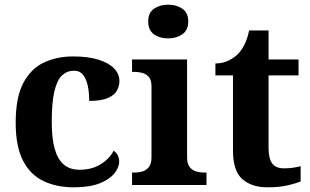

<svg xmlns="http://www.w3.org/2000/svg" viewBox="-20 -790 1324 820"><path d="M295 10Q222 10 166 -16.5Q110 -43 78.5 -103.5Q47 -164 47 -266Q47 -374 79.5 -435.5Q112 -497 167.5 -523Q223 -549 292 -549Q357 -549 401 -535Q445 -521 467.5 -497.5Q490 -474 490 -444Q490 -423 479.5 -403.5Q469 -384 441 -371.5Q413 -359 361 -359Q361 -394 355 -423Q349 -452 335 -470Q321 -488 296 -488Q267 -488 245.5 -468.5Q224 -449 212.5 -401Q201 -353 201 -267Q201 -200 213.5 -155Q226 -110 252 -87.5Q278 -65 320 -65Q372 -65 410 -88.5Q448 -112 465 -146Q477 -139 483 -126.5Q489 -114 489 -100Q489 -75 468.5 -49.5Q448 -24 405.5 -7Q363 10 295 10Z M544 0V-53H556Q571 -53 587.5 -57.5Q604 -62 615.5 -76Q627 -90 627 -118V-422Q627 -449 615 -462Q603 -475 586.5 -479Q570 -483 556 -483H544V-536H779V-118Q779 -90 790.5 -76Q802 -62 819 -57.5Q836 -53 850 -53H862V0ZM698 -626Q662 -626 637.5 -643.5Q613 -661 613 -698Q613 -736 638 -753Q663 -770 699 -770Q733 -770 758.5 -753Q784 -736 784 -698Q784 -661 758.5 -643.5Q733 -626 698 -626Z M1122 10Q1055 10 1015 -25Q975 -60 975 -148V-468H900V-519Q932 -519 957.5 -532Q983 -545 998 -561Q1013 -577 1025 -601.5Q1037 -626 1044 -660H1127V-536H1255V-468H1127V-158Q1127 -113 1142.5 -92Q1158 -71 1193 -71Q1213 -71 1230.5 -73.5Q1248 -76 1264 -80V-15Q1248 -8 1211.5 1Q1175 10 1122 10Z"/></svg>

Font: Noto Serif Kannada
Style: Bold
Weight: 700
Version: Version 2.003